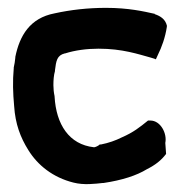

<svg xmlns="http://www.w3.org/2000/svg" viewBox="-20 -472 457 489"><path d="M15 -298C12 -265 13 -235 16 -202C19 -156 32 -122 52 -90C76 -51 115 -20 167 -7C194 0 223 -4 242 -6H244C291 -13 328 -25 354 -41C376 -52 391 -64 403 -80L401 -108C406 -132 389 -165 363 -165H357C336 -148 320 -135 290 -122C274 -114 257 -108 237 -104H234C230 -100 222 -97 220 -97H219C156 -104 123 -155 119 -226V-227C117 -236 116 -246 116 -255C116 -268 117 -281 120 -291V-293C123 -317 125 -331 145 -336H146C171 -344 201 -348 231 -348C292 -348 332 -334 365 -325L377 -321L382 -332C392 -352 401 -377 405 -404V-407C401 -423 389 -431 374 -436V-437H373C346 -443 307 -452 250 -452C204 -452 160 -447 119 -438C56 -426 30 -381 19 -327V-325C18 -316 17 -308 15 -300Z"/></svg>

Font: SolarCharger
Style: 950
Weight: 900
Designer: Mew Too
Foundry: Cannot Into Space Fonts/KineticPlasma Fonts
Version: Version 1.100